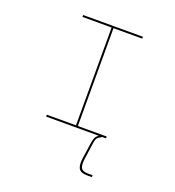

<svg xmlns="http://www.w3.org/2000/svg" viewBox="-135 -737 875 959"><g transform="rotate(20 302.5 -257.0)"><path d="M461 106V116H437Q400 116 390 97Q380 78 386 41L398 -42Q401 -61 405.5 -71Q410 -81 422 -90H143V-100H298V-620H143V-630H461V-620H308V-100H461V-90H441Q422 -80 416.5 -72Q411 -64 408 -42L396 43Q392 73 399 89.5Q406 106 437 106Z"/></g></svg>

Font: Bungee Hairline
Style: Regular
Weight: 400
Designer: David Jonathan Ross
Foundry: David Jonathan Ross
Version: Version 1.001;PS 1.0;hotconv 1.0.72;makeotf.lib2.5.5900